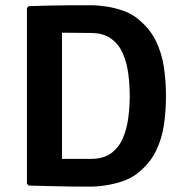

<svg xmlns="http://www.w3.org/2000/svg" viewBox="-20 -708 698 734"><path d="M614.5 -341.5Q614.5 -283 606.5 -229.2Q598.5 -175.5 575.2 -128.8Q552 -82 505 -45Q482.5 -27 451 -16Q419.5 -5 386.5 0.2Q353.5 5.5 326 5.5Q284.5 5.5 247 5Q209.5 4.5 171.5 3.5Q133.5 2.5 90 1.5L83 -5.5V-677.5L90 -684.5Q133 -686 171 -686.8Q209 -687.5 246.8 -687.8Q284.5 -688 326 -688Q353.5 -688 386.8 -683Q420 -678 451.5 -666.8Q483 -655.5 505 -637.5Q551.5 -600.5 574.8 -553.8Q598 -507 606.2 -453.2Q614.5 -399.5 614.5 -341.5ZM476 -341.5Q476 -383 470.5 -425.5Q465 -468 449.8 -503.2Q434.5 -538.5 404.8 -560.2Q375 -582 326 -582Q297.5 -582 272.2 -582.5Q247 -583 217 -583V-100.5Q247 -101 272.2 -100.8Q297.5 -100.5 326 -100.5Q375 -100.5 404.8 -122.2Q434.5 -144 449.8 -179.8Q465 -215.5 470.5 -258Q476 -300.5 476 -341.5Z"/></svg>

Font: Signika SemiBold
Style: Regular
Weight: 600
Designer: Anna Giedry
Foundry: Anna Giedry
Version: Version 2.001